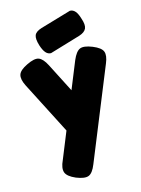

<svg xmlns="http://www.w3.org/2000/svg" viewBox="-139 -807 820 1113"><g transform="rotate(-15 271.0 -251.0)"><path d="M177 214Q128 193 119 166.5Q110 140 130 97L350 -445Q370 -492 394 -502.5Q418 -513 468 -493Q517 -473 526 -448Q535 -423 517 -380L295 166Q276 214 251.5 224Q227 234 177 214ZM230 4 34 -378Q13 -420 21 -445.5Q29 -471 75 -493Q124 -517 148.5 -507.5Q173 -498 195 -455L328 -195ZM225 -520Q207 -520 194 -535Q181 -550 171 -581Q158 -623 166 -643.5Q174 -664 210 -675L394 -729Q412 -729 425 -714Q438 -699 447 -668Q461 -628 452 -607Q443 -586 409 -575Z"/></g></svg>

Font: Fredoka SemiCondensed
Style: Bold
Weight: 700
Width: 4
Designer: Ben Nathan
Foundry: Milena B. Brandão, Ben Nathan
Version: Version 2.001